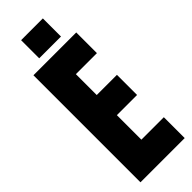

<svg xmlns="http://www.w3.org/2000/svg" viewBox="-339 -1070 1090 1090"><g transform="rotate(-45 206.0 -525.0)"><path d="M38.1 0V-859.4H381.8V-693.4H212.9V-525.9H375V-364.3H212.9V-167.5H393.1V0ZM129.4 -904.3V-1049.8H304.2V-904.3Z"/></g></svg>

Font: Anton SC
Style: Regular
Weight: 400
Designer: Vernon Adams
Foundry: Vernon Adams
Version: Version 2.116; ttfautohint (v1.8.4.7-5d5b)